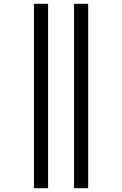

<svg xmlns="http://www.w3.org/2000/svg" viewBox="-20 -843 640 1006"><path d="M368 143V-823H442V143ZM158 143V-823H232V143Z"/></svg>

Font: Iosevka Extended
Style: Regular
Weight: 400
Width: 7
Monospace: yes
Designer: Belleve Invis
Foundry: Belleve Invis
Version: Version 32.5.0; ttfautohint (v1.8.4)